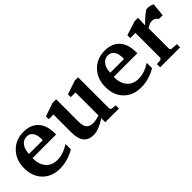

<svg xmlns="http://www.w3.org/2000/svg" viewBox="95 -1185 1879 1879"><g transform="rotate(-45 1034.5 -245.5)"><path d="M37 -242Q37 -356 106.5 -428Q176 -500 284 -500Q383 -500 437.5 -441Q492 -382 492 -274V-255H165V-252Q165 -166 208 -117.5Q251 -69 326 -69Q405 -69 491 -124V-50Q390 9 284 9Q172 9 104.5 -60Q37 -129 37 -242ZM170 -308H361V-319Q361 -381 338.5 -413Q316 -445 274 -445Q228 -445 200 -408.5Q172 -372 170 -308Z M547 -412V-451L688 -499H736V-189Q736 -130 758 -103.5Q780 -77 831 -77Q864 -77 917 -93V-412H852V-451L994 -499H1040V-64L1054 -49L1106 -45V0H917V-55Q819 9 749 9Q612 9 612 -162V-412Z M1161 -242Q1161 -356 1230.5 -428Q1300 -500 1408 -500Q1507 -500 1561.5 -441Q1616 -382 1616 -274V-255H1289V-252Q1289 -166 1332 -117.5Q1375 -69 1450 -69Q1529 -69 1615 -124V-50Q1514 9 1408 9Q1296 9 1228.5 -60Q1161 -129 1161 -242ZM1294 -308H1485V-319Q1485 -381 1462.5 -413Q1440 -445 1398 -445Q1352 -445 1324 -408.5Q1296 -372 1294 -308Z M1672 -409V-449L1819 -496H1867L1863 -394Q1914 -449 1980 -496Q1994 -498 2002 -498Q2034 -498 2068 -481L2055 -343H2003Q1981 -379 1938 -379Q1913 -379 1867 -351V-64L1882 -49L1953 -45V0H1677V-45L1730 -49L1744 -64V-409Z"/></g></svg>

Font: Khartiya
Style: Bold
Weight: 700
Version: Version 1.0.2